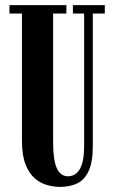

<svg xmlns="http://www.w3.org/2000/svg" viewBox="-20 -720 448 752"><path d="M215.5 12Q191.5 12 165.2 5Q139 -2 116.5 -21.2Q94 -40.5 80 -76Q66 -111.5 66 -168.5V-667H17V-700H240V-667H188V-164Q188 -94 202.2 -61.8Q216.5 -29.5 247 -29.5Q258.5 -29.5 269.5 -34.8Q280.5 -40 289.8 -53.2Q299 -66.5 304.2 -89.8Q309.5 -113 309.5 -149.5V-667H265.5V-700H390.5V-667H343.5V-147.5Q343.5 -85.5 327.5 -50.8Q311.5 -16 283 -2Q254.5 12 215.5 12Z"/></svg>

Font: Imbue 24pt
Style: Bold
Weight: 700
Designer: Tyler Finck
Foundry: Etcetera Type Company
Version: Version 1.102